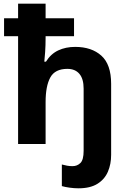

<svg xmlns="http://www.w3.org/2000/svg" viewBox="-20 -780 697 1040"><path d="M405 240Q382 240 357 236.5Q332 233 315 228V111Q330 115 343.5 117.5Q357 120 373 120Q398 120 415.5 103Q433 86 433 37V-300Q433 -353 410 -380Q387 -407 345 -407Q278 -407 252.5 -360.5Q227 -314 227 -227V0H78V-584H2V-681H78V-760H227V-681H381V-584H227V-575Q227 -535 224.5 -498Q222 -461 220 -446H229Q255 -488 295.5 -507Q336 -526 387 -526Q476 -526 529 -478.5Q582 -431 582 -326V59Q582 109 564.5 150Q547 191 508 215.5Q469 240 405 240Z"/></svg>

Font: Noto IKEA Arabic
Style: Bold
Weight: 700
Designer: Monotype Design Team
Foundry: Monotype Imaging Inc.
Version: Version 1.200